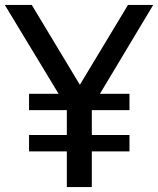

<svg xmlns="http://www.w3.org/2000/svg" viewBox="-30 -760 643 780"><path d="M88 -145V-211.5H241.5V-312.5H88V-379H208L-10.5 -740H99L294.5 -415.5L490 -740H592.5L376 -379H496V-312.5H343V-211.5H496V-145H343V0H241.5V-145Z"/></svg>

Font: Encode Sans SmCnd Md
Style: Regular
Weight: 500
Width: 4
Designer: Multiple Designers
Foundry: Impallari Type
Version: Version 3.002; ttfautohint (v1.8.3) -l 8 -r 50 -G 200 -x 14 